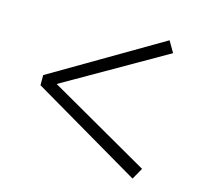

<svg xmlns="http://www.w3.org/2000/svg" viewBox="-82 -699 727 698"><g transform="rotate(15 281.0 -350.5)"><path d="M473.6 -90.8 62.5 -332V-370.1L473.6 -611.3L498 -569.3L118.2 -351.6L498 -133.8Z"/></g></svg>

Font: Bpmf Zihi Only R
Style: R
Weight: 400
Foundry: But Ko
Version: Version 1.320